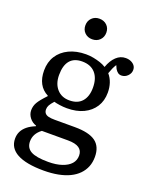

<svg xmlns="http://www.w3.org/2000/svg" viewBox="-177 -844 912 1166"><g transform="rotate(20 279.0 -261.5)"><path d="M254 230Q197 230 154 222Q111 214 82.5 198.5Q54 183 39.5 160Q25 137 25 106Q25 81 35 60.5Q45 40 65.5 23Q86 6 118 -7V-11Q92 -19 75 -41Q58 -63 58 -89Q58 -116 71.5 -139.5Q85 -163 123 -203V-206Q86 -225 67.5 -259.5Q49 -294 49 -343Q49 -397 74.5 -437Q100 -477 147 -499.5Q194 -522 256 -522Q281 -522 304 -517.5Q327 -513 348.5 -506Q370 -499 387 -488Q403 -533 429.5 -558Q456 -583 490 -583Q510 -583 525 -576Q540 -569 548.5 -557.5Q557 -546 557 -530Q557 -508 540 -491Q523 -474 500 -474Q487 -474 477.5 -481Q468 -488 460 -501L450 -523Q441 -509 434.5 -494.5Q428 -480 421 -460Q440 -438 449.5 -409.5Q459 -381 459 -348Q459 -295 434 -256Q409 -217 364 -195.5Q319 -174 257 -174Q234 -174 210 -177.5Q186 -181 173 -185Q155 -165 148 -152Q141 -139 141 -125Q141 -110 148.5 -100.5Q156 -91 171.5 -87Q187 -83 213 -83H342Q434 -83 476.5 -52Q519 -21 519 46Q519 81 507.5 109.5Q496 138 474 160.5Q452 183 420 198.5Q388 214 346 222Q304 230 254 230ZM262 171Q313 171 350 158.5Q387 146 406.5 124Q426 102 426 71Q426 39 402.5 23Q379 7 331 7H162Q139 24 127.5 45Q116 66 116 91Q116 133 150 152Q184 171 262 171ZM255 -224Q308 -224 336 -256Q364 -288 364 -345Q364 -406 334 -439.5Q304 -473 249 -473Q197 -473 170.5 -441.5Q144 -410 144 -348Q144 -292 174 -258Q204 -224 255 -224ZM258 -620Q229 -620 210 -638.5Q191 -657 191 -686Q191 -715 210 -734Q229 -753 258 -753Q288 -753 307 -734.5Q326 -716 326 -687Q326 -658 307 -639Q288 -620 258 -620Z"/></g></svg>

Font: Literata 18pt
Style: Regular
Weight: 400
Designer: Latin by Veronika Burian and Jose Scaglione. Greek by Irene Vlachou. Cyrillic by Vera Evstafieva.
Foundry: TypeTogether
Version: Version 3.103;gftools[0.9.29]